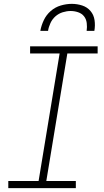

<svg xmlns="http://www.w3.org/2000/svg" viewBox="-20 -975 540 995"><path d="M23 0V-37H180L289 -698H136V-735H486V-698H329L220 -37H373V0ZM189 -815Q194 -843 207 -870.5Q220 -898 243 -918Q266 -938 295 -946.5Q324 -955 352 -955Q380 -955 406 -946.5Q432 -938 449 -918Q466 -898 470 -870.5Q474 -843 469 -815H429Q432 -835 429.5 -855.5Q427 -876 415.5 -890.5Q404 -905 385 -911.5Q366 -918 346 -918Q326 -918 305 -911.5Q284 -905 267.5 -890.5Q251 -876 241.5 -855.5Q232 -835 229 -815Z"/></svg>

Font: Iosevka SS18 Extralight
Style: Italic
Weight: 200
Italic angle: -9°
Monospace: yes
Designer: Belleve Invis
Foundry: Belleve Invis
Version: Version 25.1.1; ttfautohint (v1.8.4)